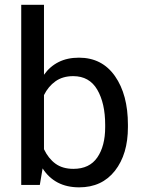

<svg xmlns="http://www.w3.org/2000/svg" viewBox="-20 -782 608 812"><path d="M521 -244.1Q521 -129.9 466.1 -59.8Q411.1 10.3 314.9 10.3Q262.7 10.3 224.1 -10Q185.5 -30.3 160.2 -69.8L148.4 0H69.8V-761.7H166V-465.8Q190.9 -501 227.8 -519.5Q264.6 -538.1 314 -538.1Q411.6 -538.1 466.3 -460Q521 -381.8 521 -254.4ZM424.8 -254.4Q424.8 -345.2 391.4 -402.6Q357.9 -460 289.6 -460Q245.1 -460 214.6 -438.2Q184.1 -416.5 166 -379.9V-150.9Q184.6 -111.8 214.6 -89.8Q244.6 -67.9 290.5 -67.9Q358.4 -67.9 391.6 -116.2Q424.8 -164.6 424.8 -244.1Z"/></svg>

Font: GeogebraSans
Style: Regular
Weight: 400
Designer: Google
Version: Version 1.100140; 2013